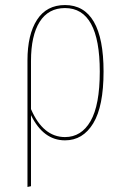

<svg xmlns="http://www.w3.org/2000/svg" viewBox="-20 -548 498 762"><path d="M391 -264Q391 -126 350 -58.5Q309 9 238 9Q152 9 103 -91V191L89 194V-308Q89 -411 127 -469.5Q165 -528 238 -528Q314 -528 352.5 -461.5Q391 -395 391 -264ZM376 -264Q376 -516 238 -516Q172 -516 137.5 -461.5Q103 -407 103 -306V-115Q151 -4 238 -4Q303 -4 339.5 -67.5Q376 -131 376 -264Z"/></svg>

Font: Fira Sans Compressed Hair
Style: Regular
Weight: 100
Width: 1
Designer: bBox Type GmbH & Carrois Corporate GbR & Edenspiekermann AG
Foundry: bBox Type GmbH & Carrois Corporate GbR & Edenspiekermann AG
Version: Version 4.301